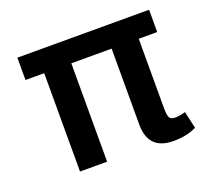

<svg xmlns="http://www.w3.org/2000/svg" viewBox="-95 -621 820 752"><g transform="rotate(-20 315.0 -245.0)"><path d="M594 -410H517V-121Q517 -92 522.5 -81.5Q528 -71 545.5 -71Q563 -71 589 -78L605 -7Q565 13 509 13Q404 13 404 -94V-410H236V0H123V-410H45V-503H594Z"/></g></svg>

Font: Bree Serif
Style: Regular
Weight: 400
Designer: Veronika Burian, Jos Scaglione
Foundry: TypeTogether
Version: Version 1.001